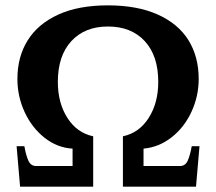

<svg xmlns="http://www.w3.org/2000/svg" viewBox="-20 -697 807 717"><path d="M42 -151H71Q77 -117 86 -97Q95 -77 115 -77H251V-142Q194 -145 146.5 -182.5Q99 -220 72 -278.5Q45 -337 45 -402Q45 -485 83.5 -546.5Q122 -608 197.5 -642.5Q273 -677 383 -677Q493 -677 569.5 -642.5Q646 -608 684 -546.5Q722 -485 722 -402Q722 -338 695 -279.5Q668 -221 620.5 -184Q573 -147 516 -142V-77H652Q672 -77 681 -97Q690 -117 696 -151H725L712 0H439V-188Q500 -201 535.5 -257Q571 -313 571 -391Q571 -489 520.5 -543.5Q470 -598 383 -598Q297 -598 246.5 -543.5Q196 -489 196 -391Q196 -313 231.5 -257Q267 -201 328 -188V0H55Z"/></svg>

Font: Taviraj SemiBold
Style: Regular
Weight: 600
Designer: Katatrad Team
Foundry: CadsonDemak
Version: Version 1.001